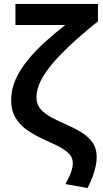

<svg xmlns="http://www.w3.org/2000/svg" viewBox="-20 -740 526 982"><path d="M428 221.5 314.5 201.5Q335.5 164.5 344 139Q352.5 113.5 352.5 95.5Q352.5 64 329.8 42.8Q307 21.5 271 4.2Q235 -13 194.8 -31.5Q154.5 -50 118.5 -75Q82.5 -100 59.8 -137Q37 -174 37 -228.5Q37 -281.5 59.2 -332.2Q81.5 -383 120.5 -431Q159.5 -479 209.2 -524.2Q259 -569.5 313.5 -612H59V-720H481V-631Q420.5 -582.5 371.2 -538.5Q322 -494.5 283.8 -454.2Q245.5 -414 219.2 -377.5Q193 -341 179.8 -307.2Q166.5 -273.5 166.5 -242Q166.5 -205.5 188.8 -180.8Q211 -156 246 -137.8Q281 -119.5 320.2 -102.5Q359.5 -85.5 394.8 -64.2Q430 -43 452.2 -12.5Q474.5 18 474.5 64Q474.5 85.5 469.2 110.5Q464 135.5 453.8 163.2Q443.5 191 428 221.5Z"/></svg>

Font: Geologica Roman Medium
Style: Regular
Weight: 500
Designer: Sindre Bremnes, Frode Helland
Foundry: Monokrom Skriftforlag AS
Version: Version 1.010;gftools[0.9.28]